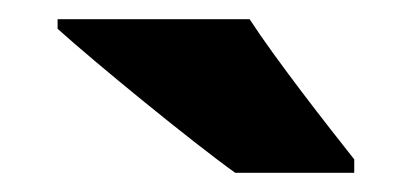

<svg xmlns="http://www.w3.org/2000/svg" viewBox="-20 -786 429 200"><path d="M240 -766H40V-756C80 -720 179 -639 225 -606H349V-620C322 -654 268 -723 240 -766Z"/></svg>

Font: Noto Sans Georgian SemiCondensed Black
Style: Regular
Weight: 900
Width: 4
Designer: Monotype Design Team, Akaki Razmadze
Foundry: Google LLC
Version: Version 2.005